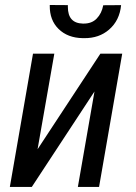

<svg xmlns="http://www.w3.org/2000/svg" viewBox="-20 -741 539 761"><path d="M377.9 -528.3H464.4L372.6 0H288.6L354.5 -378.4L106 0H19L110.8 -528.3H195.3L128.9 -149.4ZM460 -720.7Q454.1 -659.7 412.1 -623.5Q372.6 -589.4 314.5 -589.8Q311.5 -589.8 308.1 -589.8Q248 -590.8 211.9 -626.5Q176.8 -661.1 177.2 -718.3Q177.2 -719.7 177.2 -721.2L249 -720.7Q249 -716.8 249 -713.4Q249 -648.9 308.6 -647.5Q309.6 -647.5 310.1 -647.5Q343.8 -647 363.3 -667.5Q383.3 -688 389.2 -720.2Z"/></svg>

Font: MAUL Condensed Italic
Style: Condenced Regular Italic
Weight: 400
Italic angle: -12°
Designer: MAUL
Version: Version 1.0; 2020; ttfautohint (v1.8.3)